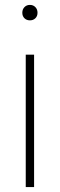

<svg xmlns="http://www.w3.org/2000/svg" viewBox="-20 -763 244 783"><path d="M85 0V-540H119V0ZM71 -711Q71 -725 79.8 -734Q88.5 -743 102 -743Q115.5 -743 124.2 -734Q133 -725 133 -711Q133 -697 124.2 -688.5Q115.5 -680 102 -680Q88.5 -680 79.8 -688.5Q71 -697 71 -711Z"/></svg>

Font: Encode Sans Thin
Style: Regular
Weight: 250
Designer: Multiple Designers
Foundry: Impallari Type
Version: Version 2.000